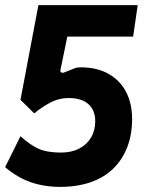

<svg xmlns="http://www.w3.org/2000/svg" viewBox="-24 -720 568 750"><path d="M211 10Q148 10 95.5 -8.5Q43 -27 -4 -67L56 -188Q93 -154 126.5 -139Q160 -124 214 -124Q255 -124 285 -139.5Q315 -155 331.5 -182.5Q348 -210 348 -246Q348 -290 321 -313.5Q294 -337 245 -337Q205 -337 170 -318Q135 -299 110 -277L56 -330L126 -700H514L496 -577H239L212 -446Q211 -439 215.5 -437Q220 -435 224 -436L270 -454Q275 -456 281 -456.5Q287 -457 291 -457Q355 -457 400 -431.5Q445 -406 468.5 -361Q492 -316 492 -255Q492 -194 473 -145Q454 -96 418 -61Q382 -26 329.5 -8Q277 10 211 10Z"/></svg>

Font: Finlandica
Style: Italic
Weight: 400
Italic angle: -8°
Designer: Niklas Ekholm, Juho Hiilivirta, Jaakko Suomalainen
Foundry: Helsinki Type Studio
Version: Version 1.064